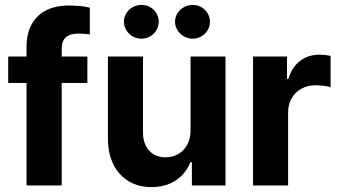

<svg xmlns="http://www.w3.org/2000/svg" viewBox="-20 -763 1394 790"><path d="M339.5 -421.8H13.7V-530.3H339.5ZM262.8 -740.2Q287.9 -740.2 308.9 -738.2Q329.9 -736.2 349.6 -731.6V-621.6Q318.9 -624.9 304.5 -624.9Q269.4 -624.9 251.7 -610Q233.9 -595.2 233.9 -563V0H89.3V-570.5Q89.3 -625.6 110.6 -663.6Q131.9 -701.5 170.8 -720.9Q209.7 -740.2 262.8 -740.2Z M764 -530.3H907.8V0H769.5V-95.9H763.7Q744.8 -48.5 703.3 -20.8Q661.9 6.8 603.1 6.8Q550.1 6.8 509.6 -17.3Q469.1 -41.4 446.6 -86.6Q424.1 -131.8 424.1 -192.8V-530.3H568.3V-218Q568.3 -187 579.6 -163.9Q591 -140.8 612.1 -128.3Q633.2 -115.7 660.9 -115.7Q688.7 -115.7 712.2 -128.5Q735.7 -141.3 749.9 -166.5Q764 -191.8 764 -226.1ZM489.8 -673.3Q489.8 -692.2 499.6 -708.2Q509.3 -724.2 525.9 -733.5Q542.4 -742.8 561.5 -742.8Q581.4 -742.8 597.7 -733.7Q614 -724.7 623.5 -708.7Q633.1 -692.6 633.1 -673.3Q633.1 -654.8 623.5 -638.7Q614 -622.7 597.7 -613.3Q581.4 -603.8 561.5 -603.8Q542.9 -603.8 526.1 -613.3Q509.3 -622.7 499.6 -639Q489.8 -655.2 489.8 -673.3ZM700.1 -673.3Q700.1 -692.2 710.1 -708.2Q720.1 -724.2 736.9 -733.5Q753.7 -742.8 772.8 -742.8Q792.3 -742.8 808.5 -733.5Q824.8 -724.2 834.4 -708.2Q843.9 -692.2 843.9 -673.3Q843.9 -654.8 834.4 -638.7Q824.8 -622.7 808.5 -613.3Q792.3 -603.8 772.8 -603.8Q753.7 -603.8 736.9 -613.3Q720.1 -622.7 710.1 -639Q700.1 -655.2 700.1 -673.3Z M1021.2 -530.3H1160.9V-438.2H1166.7Q1180.8 -486.9 1214.8 -512.4Q1248.8 -538 1294.1 -538Q1317.4 -538 1340.2 -533.2V-404.1Q1330.9 -407.7 1312.5 -409.9Q1294.1 -412.1 1278.4 -412.1Q1246.3 -412.1 1220.7 -398.2Q1195.1 -384.3 1180.3 -359Q1165.5 -333.8 1165.5 -301.4V0H1021.2Z"/></svg>

Font: Pretendard Std Variable
Style: Regular
Weight: 400
Designer: Base glyphs from Inter by Rasmus Andersson; Hangeul glyphs from Noto Sans CJK(Source Han Sans) by Jang Soo-young and Kan
Foundry: Kil Hyung-jin
Version: Version 1.309;Glyphs 3.2 (3225)